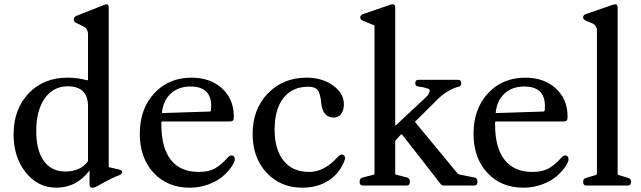

<svg xmlns="http://www.w3.org/2000/svg" viewBox="-20 -860 2970 890"><path d="M533 -74Q546 -70 546 -62Q546 -54 535 -49Q496 -34 436 0Q420 10 408 10Q395 10 395 -5V-70Q335 10 241 10Q156 10 99.5 -60.5Q43 -131 43 -237Q43 -354 112.5 -427Q182 -500 293 -500Q340 -500 383 -488Q388 -487 388 -492V-701Q388 -726 366 -738L333 -754Q322 -759 322 -770Q322 -781 333 -786L462 -837Q467 -840 474 -840Q484 -840 484 -825V-90Q484 -84 489 -84ZM388 -119V-367Q388 -460 294 -460Q227 -460 187.5 -404Q148 -348 148 -253Q148 -163 183 -114Q218 -65 283 -65Q351 -65 386 -110Q388 -113 388 -119Z M859 10Q756 10 692 -59Q628 -128 628 -240Q628 -355 695 -427.5Q762 -500 868 -500Q955 -500 1009.5 -450Q1064 -400 1064 -319Q1064 -306 1060 -301.5Q1056 -297 1045 -297H733Q728 -297 728 -292V-282Q728 -175 772 -119Q816 -63 901 -63Q948 -63 977.5 -80Q1007 -97 1036 -130Q1048 -143 1059 -138.5Q1070 -134 1068 -117Q1065 -104 1051 -84Q1037 -64 1012.5 -42.5Q988 -21 947 -5.5Q906 10 859 10ZM735 -336 953 -343Q957 -343 958 -349Q959 -355 959 -368Q959 -459 863 -459Q808 -459 772.5 -427Q737 -395 731 -340Q730 -336 735 -336Z M1382 10Q1280 10 1215.5 -59.5Q1151 -129 1151 -239Q1151 -354 1221.5 -427Q1292 -500 1402 -500Q1473 -500 1523.5 -464Q1574 -428 1574 -377Q1574 -349 1561.5 -332Q1549 -315 1528 -315Q1476 -315 1469 -382Q1465 -427 1452.5 -442.5Q1440 -458 1409 -458Q1335 -458 1294 -406Q1253 -354 1253 -259Q1253 -166 1295 -114.5Q1337 -63 1413 -63Q1484 -63 1546 -133L1551 -138Q1562 -147 1571 -142Q1582 -136 1579 -122L1578 -119Q1556 -58 1504.5 -24Q1453 10 1382 10Z M2180 -37Q2193 -35 2193 -18V-17Q2193 0 2178 0H2037Q2026 0 2021 -9L1845 -235Q1842 -239 1837 -235L1816 -212Q1812 -209 1812 -204V-58Q1812 -50 1816 -50L1868 -37Q1880 -32 1880 -18V-17Q1880 0 1865 0H1662Q1647 0 1647 -17V-18Q1647 -33 1660 -37L1711 -50Q1716 -50 1716 -58V-738Q1716 -742 1711 -744L1660 -765Q1650 -770 1650 -780Q1650 -789 1661 -794L1789 -838Q1795 -840 1802 -840Q1812 -840 1812 -825V-282Q1812 -276 1816 -280L1954 -409Q1972 -426 1972 -441Q1972 -452 1919 -459Q1905 -460 1905 -474V-475Q1905 -490 1920 -490H2103Q2118 -490 2118 -475V-474Q2118 -460 2105 -458Q2049 -442 2003 -394L1907 -299Q1902 -296 1906 -292L2101 -56Q2103 -53 2110 -51Z M2406 10Q2303 10 2239 -59Q2175 -128 2175 -240Q2175 -355 2242 -427.5Q2309 -500 2415 -500Q2502 -500 2556.5 -450Q2611 -400 2611 -319Q2611 -306 2607 -301.5Q2603 -297 2592 -297H2280Q2275 -297 2275 -292V-282Q2275 -175 2319 -119Q2363 -63 2448 -63Q2495 -63 2524.5 -80Q2554 -97 2583 -130Q2595 -143 2606 -138.5Q2617 -134 2615 -117Q2612 -104 2598 -84Q2584 -64 2559.5 -42.5Q2535 -21 2494 -5.5Q2453 10 2406 10ZM2282 -336 2500 -343Q2504 -343 2505 -349Q2506 -355 2506 -368Q2506 -459 2410 -459Q2355 -459 2319.5 -427Q2284 -395 2278 -340Q2277 -336 2282 -336Z M2698 0Q2683 0 2683 -17Q2683 -32 2696 -35L2742 -49Q2747 -49 2747 -57V-718Q2747 -743 2723 -753L2694 -765Q2683 -770 2683 -780Q2683 -789 2694 -794L2818 -837L2833 -840Q2843 -840 2843 -825V-57Q2843 -50 2847 -49L2892 -35Q2905 -32 2905 -17Q2905 0 2890 0Z"/></svg>

Font: Caslon OS
Style: Regular
Weight: 400
Designer: Alfredo Marco Pradil
Foundry: Hanken Design Co.
Version: Version 1.000;PS 001.000;hotconv 1.0.88;makeotf.lib2.5.64775